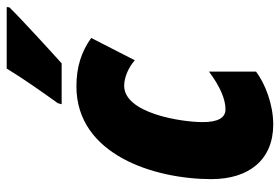

<svg xmlns="http://www.w3.org/2000/svg" viewBox="-148 -658 816 559"><g transform="rotate(-90 259.5 -378.0)"><path d="M236 -606H355C382 -630 488 -727 518 -758L519 -766H340C308 -714 274 -666 239 -617ZM177 10C235 10 295 -13 331 -40V-177C288 -145 251 -129 221 -129C196 -129 184 -152 184 -195C184 -259 210 -424 290 -424C314 -424 344 -411 364 -393L429 -520C388 -549 344 -563 288 -563C89 -563 18 -336 18 -170C18 -60 75 10 177 10Z"/></g></svg>

Font: Noto Sans UI Condensed Black
Style: Italic
Weight: 900
Width: 3
Italic angle: -192°
Designer: Monotype Design Team
Foundry: Monotype Imaging Inc.
Version: Version 1.901